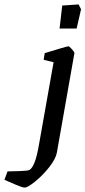

<svg xmlns="http://www.w3.org/2000/svg" viewBox="-130 -666 386 867"><path d="M-110 146 -96 108Q-73 108 -39 106.5Q-5 105 2 102Q29 88 46 -13L112 -385L67 -396L72 -426Q101 -435 138 -446Q175 -457 179 -457Q183 -457 195 -443.5Q207 -430 206 -426L127 22Q122 51 92.5 88.5Q63 126 29 153.5Q-5 181 -19 181Q-28 181 -55.5 169.5Q-83 158 -110 146ZM151 -641 225 -646 236 -624 216 -537H139Z"/></svg>

Font: Grenze
Style: Italic
Weight: 400
Italic angle: -10°
Designer: Renata Polastri
Foundry: Omnibus-Type
Version: Version 1.002; ttfautohint (v1.8)